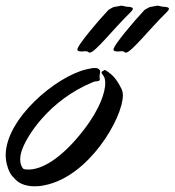

<svg xmlns="http://www.w3.org/2000/svg" viewBox="-75 -646 614 675"><path d="M276 -368C276 -371 275 -373 275 -375C275 -384 277 -388 277 -393C277 -395 277 -397 276 -399C273 -405 266 -407 258 -407C249 -407 238 -404 228 -402C122 -377 -55 -229 -55 -100C-55 -88 -53 -76 -50 -65C-45 -46 -37 -30 -26 -21C-14 -5 9 9 47 9C57 9 70 8 83 5C238 -26 357 -231 357 -311C357 -320 355 -327 353 -332C333 -372 320 -382 304 -394C297 -399 294 -400 293 -400C290 -400 291 -397 288 -397C285 -396 282 -394 282 -391C282 -389 284 -385 289 -379C292 -375 295 -367 295 -354C295 -324 279 -267 220 -190C139 -85 70 -50 26 -50C20 -50 14 -50 8 -52C0 -59 -4 -71 -4 -86C-4 -94 -3 -102 0 -112C16 -166 98 -294 251 -357C263 -363 276 -357 276 -368ZM383 -602C389 -608 392 -612 392 -615C392 -621 380 -622 376 -622C365 -622 359 -626 351 -626C348 -626 333 -622 329 -622C323 -622 313 -615 306 -611C262 -564 203 -492 198 -476C197 -474 197 -473 197 -472C197 -466 205 -465 213 -465C217 -465 220 -466 224 -466C227 -466 230 -465 233 -465C236 -464 235 -461 241 -461C259 -461 327 -548 383 -602ZM510 -602C516 -608 519 -612 519 -615C519 -621 507 -622 503 -622C492 -622 486 -626 478 -626C475 -626 460 -622 456 -622C450 -622 440 -615 433 -611C389 -564 330 -492 325 -476C324 -474 324 -473 324 -472C324 -466 332 -465 340 -465C344 -465 347 -466 351 -466C354 -466 357 -465 360 -465C363 -464 362 -461 368 -461C386 -461 454 -548 510 -602Z"/></svg>

Font: Oregano
Style: Italic
Weight: 400
Italic angle: -12°
Designer: Astigmatic (AOETI)
Foundry: Astigmatic (AOETI)
Version: Version 1.000